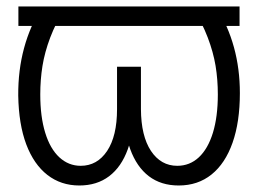

<svg xmlns="http://www.w3.org/2000/svg" viewBox="-20 -566 801 596"><path d="M723.6 -545.9V-485.4H37.1V-545.9ZM110.8 -545.9H183.6Q152.8 -494.1 135.7 -449Q118.7 -403.8 111.8 -361.1Q105 -318.4 105 -272.9Q105 -203.6 120.4 -153.8Q135.7 -104 164.3 -77.6Q192.9 -51.3 230.5 -51.3Q281.7 -51.3 312.5 -97.4Q343.3 -143.6 343.3 -227.1V-358.9H396V-236.8Q396.5 -157.7 376.7 -102.8Q356.9 -47.9 318.8 -19Q280.8 9.8 226.1 9.8Q169.4 9.8 127.2 -22.9Q85 -55.7 61.5 -117.9Q38.1 -180.2 36.6 -269.5Q36.1 -348.1 54.7 -416.7Q73.2 -485.4 110.8 -545.9ZM577.1 -545.9H650.4Q688 -485.8 706.3 -418.9Q724.6 -352.1 724.6 -277.3Q724.6 -187.5 701.9 -123Q679.2 -58.6 636.7 -24.4Q594.2 9.8 534.7 9.8Q480 9.8 442.1 -19Q404.3 -47.9 384.3 -102.8Q364.3 -157.7 364.3 -236.8V-358.9H417.5V-227.1Q418 -143.6 448.7 -97.4Q479.5 -51.3 530.3 -51.3Q568.8 -51.3 597.2 -77.6Q625.5 -104 640.9 -153.8Q656.2 -203.6 656.2 -272.9Q656.2 -318.8 649.2 -361.6Q642.1 -404.3 625 -449.2Q607.9 -494.1 577.1 -545.9Z"/></svg>

Font: Inter 20pt Light
Style: Regular
Weight: 300
Version: Version 4.001;git-66647c0bb